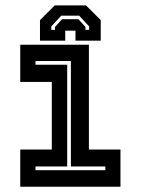

<svg xmlns="http://www.w3.org/2000/svg" viewBox="-20 -710 535 730"><path d="M57 0V-141.5H177V-398.5H57V-540H318V-141.5H438V0ZM115 -63H380.5V-77H249.5V-478H115V-464H235.5V-77H115ZM307 -689.5 363 -633.5V-555.5H267V-593.5H228V-555.5H132V-633.5L188 -689.5ZM281 -650.5H213L175 -609.5V-596.5H189V-607.5L216 -637H278L305 -607.5V-596.5H319V-609.5Z"/></svg>

Font: Tourney Thin
Style: Bold
Weight: 700
Version: Version 1.015